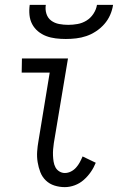

<svg xmlns="http://www.w3.org/2000/svg" viewBox="-20 -760 490 788"><path d="M246 8Q224 8 203.5 1.5Q183 -5 168 -19.5Q153 -34 145.5 -53.5Q138 -73 134.5 -94.5Q131 -116 132.5 -138Q134 -160 138 -182L184 -462H69L70 -520H259L201 -173Q199 -160 198 -147Q197 -134 197.5 -121.5Q198 -109 200 -96.5Q202 -84 207.5 -73.5Q213 -63 223.5 -56.5Q234 -50 246 -50Q259 -50 271 -56Q283 -62 292 -72Q301 -82 307.5 -94Q314 -106 319 -118L373 -92Q365 -72 352.5 -54Q340 -36 323.5 -21.5Q307 -7 286.5 0.5Q266 8 246 8ZM250 -600Q229 -600 208.5 -602.5Q188 -605 169.5 -612Q151 -619 136 -631.5Q121 -644 112 -661Q103 -678 101 -698.5Q99 -719 102 -740H168Q165 -721 170.5 -703.5Q176 -686 190 -675.5Q204 -665 222.5 -661.5Q241 -658 260 -658Q279 -658 298.5 -661.5Q318 -665 335 -675.5Q352 -686 363.5 -703.5Q375 -721 378 -740H444Q441 -719 432 -698.5Q423 -678 408 -661Q393 -644 374 -631.5Q355 -619 334.5 -612Q314 -605 292.5 -602.5Q271 -600 250 -600Z"/></svg>

Font: Iosevka Etoile Light
Style: Italic
Weight: 300
Italic angle: -9°
Designer: Belleve Invis
Foundry: Belleve Invis
Version: Version 22.1.2; ttfautohint (v1.8.4)